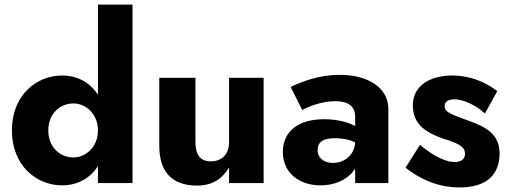

<svg xmlns="http://www.w3.org/2000/svg" viewBox="-20 -800 2227 839"><path d="M408 -780V-386C393 -409 375 -427 354 -441C324 -460 290 -470 251 -470C140 -470 32 -385 32 -230C32 -76 140 10 251 10C290 10 324 0 354 -19C375 -33 393 -51 408 -74V0H559V-780ZM191 -230C191 -302 241 -348 301 -348C353 -348 408 -304 408 -230C408 -156 353 -112 301 -112C241 -112 191 -158 191 -230Z M834 -180V-460H676V-164C676 -55 726 11 841 11C909 11 953 -20 981 -69V0H1132V-460H981V-180C981 -126 950 -95 901 -95C852 -95 834 -127 834 -180Z M1301 -319C1321 -331 1383 -358 1445 -358C1502 -358 1532 -335 1532 -290V-249C1531 -250 1530 -250 1529 -251C1497 -267 1452 -279 1396 -279C1281 -279 1216 -224 1216 -136C1216 -41 1292 10 1380 10C1439 10 1492 -11 1524 -52C1527 -55 1529 -59 1532 -63V0H1677V-324C1677 -419 1585 -473 1464 -473C1377 -473 1302 -445 1250 -420ZM1368 -144C1368 -178 1390 -196 1443 -196C1466 -196 1489 -193 1510 -187C1517 -184 1525 -181 1532 -178C1531 -160 1526 -145 1518 -132C1499 -103 1469 -88 1434 -88C1398 -88 1368 -108 1368 -144Z M1815 -167 1752 -67C1814 -19 1890 19 1989 19C2100 19 2163 -31 2163 -130C2163 -215 2101 -246 2029 -272C1961 -298 1923 -306 1923 -337C1923 -354 1937 -366 1965 -366C2006 -366 2060 -340 2099 -304L2153 -402C2100 -442 2035 -470 1956 -470C1857 -470 1784 -424 1784 -340C1784 -251 1849 -219 1914 -195C1988 -173 2012 -157 2012 -128C2012 -107 1998 -92 1967 -92C1935 -92 1885 -109 1815 -167Z"/></svg>

Font: Jost
Style: Bold
Weight: 700
Version: Version 3.710